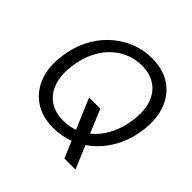

<svg xmlns="http://www.w3.org/2000/svg" viewBox="-202 -891 1165 1165"><g transform="rotate(45 380.0 -308.5)"><path d="M513 95 357 -273H453L608 95ZM332 12Q239 12 174 -31.5Q109 -75 79 -152Q49 -229 63 -331Q73 -414 107 -483.5Q141 -553 194.5 -604Q248 -655 316 -683.5Q384 -712 459 -712Q554 -712 619 -668.5Q684 -625 713 -547.5Q742 -470 729 -369Q719 -286 685 -216.5Q651 -147 598 -95.5Q545 -44 477.5 -16Q410 12 332 12ZM345 -62Q403 -62 453 -83.5Q503 -105 542.5 -145.5Q582 -186 608 -242.5Q634 -299 643 -368Q654 -452 633 -512.5Q612 -573 564 -605Q516 -637 447 -637Q390 -637 339.5 -615.5Q289 -594 249 -554Q209 -514 183.5 -458Q158 -402 149 -332Q138 -248 159 -187.5Q180 -127 228 -94.5Q276 -62 345 -62Z"/></g></svg>

Font: DM Sans 11pt
Style: Italic
Weight: 400
Italic angle: -10°
Version: Version 4.004;gftools[0.9.30]